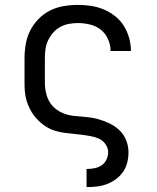

<svg xmlns="http://www.w3.org/2000/svg" viewBox="-20 -548 640 783"><path d="M333 215V141H334Q350 141 365.5 138Q381 135 394 126.5Q407 118 414 103Q421 88 421 73Q421 55 410 39.5Q399 24 382.5 17Q366 10 348.5 7Q331 4 313 1.5Q295 -1 277 -2.5Q259 -4 241.5 -6.5Q224 -9 206.5 -14Q189 -19 173.5 -28Q158 -37 144.5 -49Q131 -61 120 -75Q109 -89 101 -105.5Q93 -122 88 -139Q83 -156 81.5 -174Q80 -192 80 -210V-310Q80 -339 85 -368Q90 -397 103 -423Q116 -449 137 -470.5Q158 -492 184 -505Q210 -518 239 -523Q268 -528 298 -528Q325 -528 351.5 -524Q378 -520 403 -509.5Q428 -499 449.5 -482Q471 -465 485 -442.5Q499 -420 506.5 -393.5Q514 -367 514 -340Q514 -340 514 -340Q514 -340 514 -340H431Q431 -340 431 -340Q431 -340 431 -340Q431 -365 420.5 -388.5Q410 -412 391 -427Q372 -442 347 -448Q322 -454 298 -454Q279 -454 260.5 -450.5Q242 -447 225.5 -438Q209 -429 196.5 -414.5Q184 -400 176 -383Q168 -366 165.5 -347.5Q163 -329 163 -310V-210Q163 -185 170 -160.5Q177 -136 193 -117.5Q209 -99 232.5 -88.5Q256 -78 280.5 -75.5Q305 -73 330 -71Q355 -69 379 -62.5Q403 -56 426 -45Q449 -34 467 -17Q485 0 494.5 24Q504 48 504 73Q504 94 499 114.5Q494 135 482 152.5Q470 170 453 182.5Q436 195 416.5 202.5Q397 210 376 212.5Q355 215 334 215Z"/></svg>

Font: Bmono
Style: Regular
Weight: 400
Monospace: yes
Designer: Belleve Invis
Foundry: Belleve Invis
Version: Version 11.2.2; ttfautohint (v1.8.2)